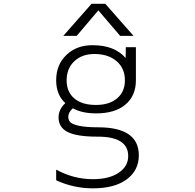

<svg xmlns="http://www.w3.org/2000/svg" viewBox="-20 -774 1040 1023"><path d="M335 -345.7Q335 -284.2 376 -249.5Q417 -214.8 491.2 -214.8Q562.5 -214.8 604 -250Q645.5 -285.2 645.5 -345.7Q645.5 -410.2 601.1 -448.2Q556.6 -486.3 483.4 -486.3Q417 -486.3 376 -447.8Q335 -409.2 335 -345.7ZM691.4 -583H620.1L503.9 -718.8L388.7 -583H317.4L467.8 -753.9H541ZM474.6 180.7Q561.5 180.7 612.3 146.5Q663.1 112.3 663.1 57.6Q663.1 -46.9 498 -45.9Q390.6 -45.9 341.3 -70.3Q292 -94.7 292 -148.4Q292 -191.4 328.1 -224.6Q279.3 -268.6 279.3 -346.7Q279.3 -428.7 333.5 -481Q387.7 -533.2 472.7 -533.2Q590.8 -533.2 649.4 -464.8L650.4 -522.5H704.1V-346.7Q704.1 -263.7 648.4 -216.8Q592.8 -169.9 492.2 -169.9Q416 -169.9 368.2 -197.3Q343.8 -174.8 343.8 -152.3Q343.8 -135.7 353.5 -124Q363.3 -112.3 399.9 -104Q436.5 -95.7 502.9 -95.7Q719.7 -95.7 719.7 53.7Q719.7 133.8 655.3 181.6Q590.8 229.5 474.6 229.5Q372.1 229.5 279.3 186.5V129.9Q373 180.7 474.6 180.7Z"/></svg>

Font: Gen Shin Gothic Monospace Light
Style: Regular
Weight: 300
Designer: [Source Han Sans]
Ryoko NISHIZUKA  (kana & ideographs); Paul D. Hunt (Latin, Greek & Cyrillic); Wenlong ZHANG  (bopomofo
Version: Version 1.002.20150607